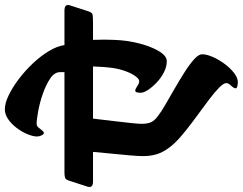

<svg xmlns="http://www.w3.org/2000/svg" viewBox="-180 -782 978 773"><g transform="rotate(-90 308.5 -396.0)"><path d="M-57 -532 -33 -606Q-29 -620 -21 -622.5Q-13 -625 0 -625H404Q404 -630 404 -634.5Q404 -639 404 -643Q404 -665 379 -682Q354 -699 318.5 -711.5Q283 -724 248.3 -730.5Q213.5 -737 195.3 -737Q187.9 -737 181.4 -730Q175 -723 169.7 -715.5Q164.3 -708 159 -708Q154 -708 149.5 -717Q145 -726 145 -735Q145 -752 154.5 -774.5Q164 -797 179.5 -817.5Q195 -838 214.5 -851.5Q234 -865 254 -865Q279 -865 311 -849.5Q343 -834 376.6 -808.6Q410.2 -783.2 439.8 -751.6Q469.5 -720.1 489.2 -687.1Q509 -654 513 -625H651.6Q680 -625 673 -603L649 -529Q644.4 -513 634.2 -511.5Q624 -510 600 -510H534Q535.8 -463.1 534 -425Q532 -370 519 -321.5Q506 -273 487.5 -243Q469 -213 448 -213Q426 -213 403.5 -224.5Q381 -236 362.5 -253.5Q344 -271 332.5 -288.5Q321 -306 321 -317.8Q321 -325 322.5 -332.5Q324 -340 330 -340Q335.8 -340 347.4 -332Q359 -324 368 -324Q377 -324 389 -341Q401 -358 410.6 -386.7Q420.1 -415.4 423 -449Q425 -467.4 425.5 -482.4Q426 -497.4 427 -510H217Q212 -467.4 207 -426.3Q202 -385.1 199 -355.4Q196 -325.7 196 -314.8Q196 -292 202 -277.5Q208 -263 227 -249Q243 -236 273.5 -218.5Q304 -201 338.5 -181Q373 -161 404.5 -141Q436 -121 456 -102.8Q476 -84.5 476 -71Q476 -52.4 465.1 -27.7Q454.3 -3 437.1 20Q420 43 400.5 58Q381 73 363.5 73Q355.3 73 347.2 71Q339 69 339 64Q339 57 349.5 46Q360 35 360 26.9Q360 15.8 342.1 -1.9Q324.2 -19.6 295.6 -41.3Q267 -63 234 -87Q201 -111 170 -135.5Q139 -160 118 -182Q91 -211 78.5 -240Q66 -269 66 -308Q66 -327.8 69 -362Q72 -396.1 76 -435.7Q80 -475.3 83 -510H-36Q-64 -510 -57 -532Z"/></g></svg>

Font: Alkatra
Style: Regular
Weight: 400
Designer: Suman Bhandary
Version: Version 1.100;gftools[0.9.22]